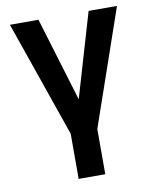

<svg xmlns="http://www.w3.org/2000/svg" viewBox="-84 -610 711 878"><g transform="rotate(-10 271.5 -170.5)"><path d="M22.7 -545.5H155.2L273.4 -155.5L388.1 -545.5H519.9L333.5 -6.7V203.1H209.9V-6.7Z"/></g></svg>

Font: Inter UI Semi Bold
Style: Regular
Weight: 600
Designer: Rasmus Andersson
Foundry: rsms
Version: 3.2;8d6f07862